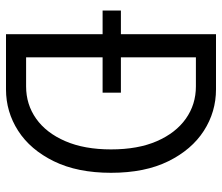

<svg xmlns="http://www.w3.org/2000/svg" viewBox="-70 -670 740 640"><g transform="rotate(90 300.0 -350.0)"><path d="M94 0V-322H15V-383H94V-700H277.7Q353 -700 416 -659.5Q479 -619 517.5 -541Q556 -463 556 -350Q556 -238 517.5 -159.5Q479 -81 415.9 -40.5Q352.9 0 278 0ZM171 -67H268Q328.2 -67 375.6 -100.5Q423 -134 450.5 -197.6Q478 -261.2 478 -350Q478 -440 450.5 -503Q423 -566 375.6 -599.5Q328.2 -633 268 -633H171V-383H289V-322H171Z"/></g></svg>

Font: Red Hat Mono VF Light
Style: Regular
Weight: 300
Monospace: yes
Designer: Pentagram, MCKL
Foundry: Pentagram, MCKL
Version: Version 1.023